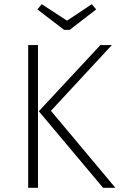

<svg xmlns="http://www.w3.org/2000/svg" viewBox="-20 -900 573 920"><path d="M162 0H115V-684H162ZM224 -369 533 0H474L166 -367L461 -684H516ZM441 -855 314 -757H287L159 -855L180 -880L301 -801L420 -880Z"/></svg>

Font: FiraGO ExtraLight
Style: Regular
Weight: 200
Designer: bBox Type
Foundry: bBox Type GmbH
Version: Version 1.001